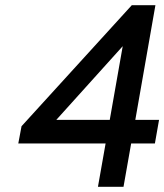

<svg xmlns="http://www.w3.org/2000/svg" viewBox="-20 -720 633 740"><path d="M357.5 0 387 -167H50.5L63 -233.5L488 -700H579L501.5 -258H593L577 -167H485.5L456 0ZM197 -258H403L453 -542Z"/></svg>

Font: Overpass Medium
Style: Italic
Weight: 500
Italic angle: -10°
Designer: Delve Withrington, Dave Bailey, Thomas Jockin
Foundry: Delve Fonts LLC
Version: Version 4.000